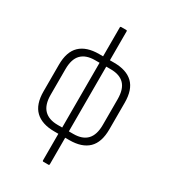

<svg xmlns="http://www.w3.org/2000/svg" viewBox="-209 -784 947 1071"><g transform="rotate(30 264.5 -249.0)"><path d="M216 8Q136 8 94 -32Q52 -72 52 -156V-327Q52 -411 94 -451Q136 -491 216 -491H313Q393 -491 434.5 -451Q476 -411 476 -327V-156Q476 -72 434.5 -32Q393 8 313 8ZM214 -33H315Q373 -33 402.5 -64Q432 -95 432 -159V-324Q432 -389 402.5 -419.5Q373 -450 315 -450H214Q156 -450 126 -419.5Q96 -389 96 -324V-159Q96 -95 126 -64Q156 -33 214 -33ZM248 185Q242 185 242 179V-4L243 -14V-465L242 -478V-678Q242 -683 248 -683H281Q286 -683 286 -678V-478V-465V-16V-4V179Q286 185 281 185Z"/></g></svg>

Font: Sofia Sans Condensed Light
Style: Regular
Weight: 300
Designer: Botio Nikoltchev, Ani Petrova
Foundry: lettersoup
Version: Version 4.101